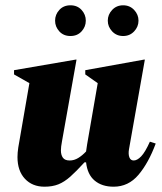

<svg xmlns="http://www.w3.org/2000/svg" viewBox="-20 -695 612 725"><path d="M148 10Q102 10 74 -20Q46 -50 46 -102Q46 -118 49 -138L91 -381L33 -414V-430L266 -470H269L214 -161Q210 -140 210 -127Q210 -110 217.5 -99.5Q225 -89 243 -89Q260 -89 275.5 -98.5Q291 -108 305 -123Q307 -136 309 -150L349 -381L302 -414V-430L524 -470H527L467 -131Q464 -113 468.5 -101Q473 -89 485 -89Q498 -89 513 -104.5Q528 -120 546 -160L568 -153Q541 -80 503 -35Q465 10 409 10Q365 10 337.5 -13Q310 -36 305 -82H299Q268 -48 245.5 -28Q223 -8 200.5 1Q178 10 148 10ZM246 -559Q220 -559 204 -576.5Q188 -594 188 -617Q188 -640 204 -657.5Q220 -675 246 -675Q272 -675 288 -657.5Q304 -640 304 -617Q304 -594 288 -576.5Q272 -559 246 -559ZM445 -559Q420 -559 403.5 -576.5Q387 -594 387 -617Q387 -640 403.5 -657.5Q420 -675 445 -675Q470 -675 486.5 -657.5Q503 -640 503 -617Q503 -594 486.5 -576.5Q470 -559 445 -559Z"/></svg>

Font: Spectral ExtraBold
Style: Italic
Weight: 800
Italic angle: -10°
Designer: Jean-Baptiste Levee
Foundry: Production Type
Version: Version 2.001